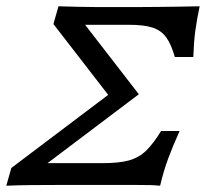

<svg xmlns="http://www.w3.org/2000/svg" viewBox="-45 -591 675 611"><path d="M-25 0 -8.9 -56.5 316.9 -302.4 317.7 -265.3 125 -514.5 141.1 -571Q169.4 -570.2 200.4 -569.4Q231.5 -568.5 262.9 -568.5Q294.4 -568.5 324.2 -568.5H394.4Q428.2 -568.5 459.7 -569Q491.1 -569.4 523.4 -569.8Q555.6 -570.2 590.3 -571Q581.5 -529 576.6 -493.5Q571.8 -458.1 570.2 -409.7H511.3Q500 -450 483.9 -472.2Q467.7 -494.4 440.3 -503.2Q412.9 -512.1 365.3 -512.1H225.8L396.8 -291.1L61.3 -37.9L55.6 -71.8H281.5Q333.9 -71.8 365.7 -80.6Q397.6 -89.5 420.6 -112.1Q443.5 -134.7 467.7 -174.2H526.6Q504.8 -125.8 490.3 -86.7Q475.8 -47.6 464.5 0Q448.4 -1.6 431.9 -2Q415.3 -2.4 392.7 -2.4H212.1Q174.2 -2.4 133.5 -2.4Q92.7 -2.4 52.4 -2Q12.1 -1.6 -25 0Z"/></svg>

Font: Playfair 5pt SemiExpanded Light
Style: Italic
Weight: 300
Width: 6
Italic angle: -15.6°
Designer: Claus Eggers Sørensen
Foundry: Claus Eggers Sørensen
Version: Version 2.203